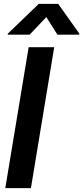

<svg xmlns="http://www.w3.org/2000/svg" viewBox="-20 -971 430 991"><path d="M259.8 -727.5 139.6 0H7.3L127.9 -727.5ZM276.4 -792 219.2 -882.8 132.8 -792H19.5L20.5 -797.4L180.2 -951.2H280.3L389.6 -797.4L388.7 -792Z"/></svg>

Font: Inter Tight SemiBold
Style: Italic
Weight: 600
Italic angle: -9.39999°
Designer: Rasmus Andersson
Foundry: rsms
Version: Version 3.004